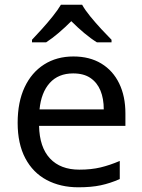

<svg xmlns="http://www.w3.org/2000/svg" viewBox="-20 -786 604 816"><path d="M292 -546Q361 -546 410.5 -516Q460 -486 486.5 -431.5Q513 -377 513 -304V-251H146Q148 -160 192.5 -112.5Q237 -65 317 -65Q368 -65 407.5 -74.5Q447 -84 489 -102V-25Q448 -7 408 1.5Q368 10 313 10Q237 10 178.5 -21Q120 -52 87.5 -113.5Q55 -175 55 -264Q55 -352 84.5 -415Q114 -478 167.5 -512Q221 -546 292 -546ZM291 -474Q228 -474 191.5 -433.5Q155 -393 148 -321H421Q421 -367 407 -401Q393 -435 364.5 -454.5Q336 -474 291 -474ZM329 -766Q341 -744 363.5 -716.5Q386 -689 410.5 -662.5Q435 -636 454 -617V-606H392Q366 -622 338 -645.5Q310 -669 283 -696Q256 -669 229 -646Q202 -623 176 -606H116V-617Q135 -637 158.5 -663Q182 -689 204 -716.5Q226 -744 239 -766Z"/></svg>

Font: Noto Sans Hebrew
Style: Regular
Weight: 400
Designer: Monotype Design Team
Foundry: Monotype Imaging Inc.
Version: Version 2.003